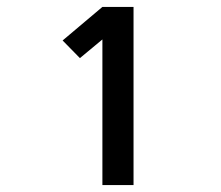

<svg xmlns="http://www.w3.org/2000/svg" viewBox="-20 -858 640 555"><path d="M276 -323V-744L211 -690L161 -741L276 -838H366V-323Z"/></svg>

Font: Iosevka Curly Extended
Style: Bold
Weight: 700
Width: 7
Monospace: yes
Designer: Belleve Invis
Foundry: Belleve Invis
Version: Version 11.1.0; ttfautohint (v1.8.3)